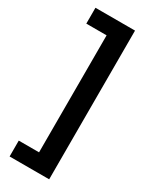

<svg xmlns="http://www.w3.org/2000/svg" viewBox="-223 -765 776 975"><g transform="rotate(30 165.0 -278.0)"><path d="M25 65H144V-621H25V-714H257V158H25Z"/></g></svg>

Font: Noto Sans Javanese SemiBold
Style: Regular
Weight: 600
Version: Version 2.004